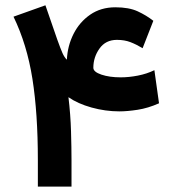

<svg xmlns="http://www.w3.org/2000/svg" viewBox="-20 -688 631 708"><path d="M411.1 -541Q369.6 -541 346.9 -509Q324.2 -477.1 324.2 -438Q324.2 -422.9 354 -412.8Q383.8 -402.8 425.3 -402.8Q455.6 -402.8 488.3 -409.2Q521 -415.5 549.3 -429.2L566.4 -307.1Q525.9 -289.1 487.5 -283.2Q449.2 -277.3 420.4 -277.3Q368.7 -277.3 317.6 -291.5Q266.6 -305.7 232.4 -329.6Q240.2 -264.6 241.9 -203.6Q243.7 -142.6 243.7 -96.2V0H119.6V-97.7Q119.6 -270 99.6 -397Q79.6 -523.9 29.8 -626.5L147.5 -668.5L191.4 -541.5Q203.1 -508.8 210.2 -492.7Q217.3 -476.6 226.6 -467.8Q229 -519 251.2 -563Q273.4 -606.9 312.7 -634Q352.1 -661.1 405.3 -661.1Q455.6 -661.1 487.8 -646.2Q520 -631.3 545.4 -611.3L505.9 -510.3Q482.4 -524.4 460.7 -532.7Q439 -541 411.1 -541Z"/></svg>

Font: Vazirmatn FD NL
Style: Bold
Weight: 700
Designer: Saber Rastikerdar
Foundry: Saber Rastikerdar
Version: Version 33.003